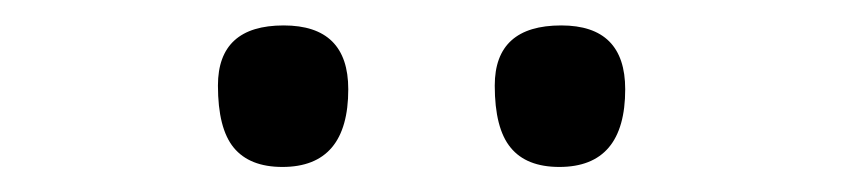

<svg xmlns="http://www.w3.org/2000/svg" viewBox="-20 -768 665 151"><path d="M419.9 -636.7Q394 -636.7 381.6 -651.9Q369.1 -667 369.1 -700.7Q369.1 -748 421.4 -748Q471.7 -748 471.7 -697.8Q471.7 -636.7 419.9 -636.7ZM202.1 -636.7Q176.3 -636.7 163.8 -651.9Q151.4 -667 151.4 -700.7Q151.4 -748 203.1 -748Q253.9 -748 253.9 -697.8Q253.9 -636.7 202.1 -636.7Z"/></svg>

Font: Pinar-FD Regular
Style: FD-Regular
Weight: 400
Designer: Amin Abedi
Version: Version 3.000